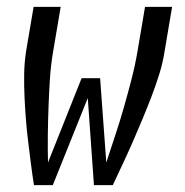

<svg xmlns="http://www.w3.org/2000/svg" viewBox="-20 -540 540 560"><path d="M79 0Q74 -32 70 -64Q66 -96 62 -128Q58 -160 55.5 -192.5Q53 -225 51.5 -257.5Q50 -290 50.5 -323.5Q51 -357 56 -390L78 -520H157L135 -390Q128 -349 125.5 -308.5Q123 -268 121.5 -227.5Q120 -187 119.5 -146.5Q119 -106 120 -66L218 -312H272L290 -66Q303 -106 316.5 -146.5Q330 -187 341.5 -227.5Q353 -268 363.5 -308.5Q374 -349 381 -390L403 -520H482L460 -390Q455 -357 444.5 -323.5Q434 -290 421.5 -257.5Q409 -225 395.5 -192.5Q382 -160 368 -128Q354 -96 339 -64Q324 -32 309 0H254L236 -254L134 0Z"/></svg>

Font: Iosevka Curly
Style: Italic
Weight: 400
Italic angle: -9°
Monospace: yes
Designer: Belleve Invis
Foundry: Belleve Invis
Version: Version 22.1.2; ttfautohint (v1.8.4)